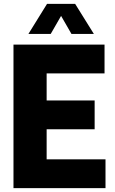

<svg xmlns="http://www.w3.org/2000/svg" viewBox="-20 -970 592 990"><path d="M220.5 -148.5H524V0H49.5V-740H519V-591.5H220.5V-452H468V-303.5H220.5ZM464 -795H348.5L295 -888L241.5 -795H126.5L222.5 -950H367.5Z"/></svg>

Font: Encode Sans Condensed ExtraBold
Style: Regular
Weight: 800
Width: 3
Designer: Multiple Designers
Foundry: Impallari Type
Version: Version 2.000